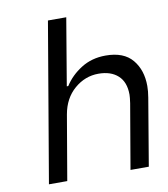

<svg xmlns="http://www.w3.org/2000/svg" viewBox="-83 -818 779 888"><g transform="rotate(-10 306.0 -373.5)"><path d="M202 -747H288L235 -432H242Q271 -478 321 -509.5Q371 -541 436 -541Q521 -541 561.5 -492.5Q602 -444 602 -369Q602 -345 597 -315L544 0H458L510 -304Q514 -332 514 -344Q514 -403 480.5 -433.5Q447 -464 389 -464Q326 -464 276 -421Q226 -378 213 -304L161 0H75Z"/></g></svg>

Font: Be Vietnam
Style: Italic
Weight: 400
Italic angle: -9.33299°
Designer: Gabriel Lam
Foundry: TypeRant
Version: Version 3.000